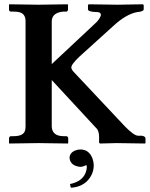

<svg xmlns="http://www.w3.org/2000/svg" viewBox="-20 -667 700 895"><path d="M355 29.8Q395 29.8 411.1 71.8Q416.5 86.9 417 102.1Q417 147 384.3 178.7Q355.5 205.6 310.1 208L306.2 190.9Q372.1 177.7 383.3 124Q384.8 117.2 384.8 111.8Q384.3 106.9 382.8 102.1Q366.2 110.8 354 110.8Q308.1 106 304.2 69.8Q304.2 45.9 330.1 34.7Q341.8 29.8 355 29.8ZM221.2 -76.2Q223.6 -32.7 275.9 -32.2H290Q297.4 -30.3 297.9 -22.9V0L295.9 2Q294.9 2 160.2 0L23.9 2L22 0V-22.9Q23.4 -30.8 29.8 -32.2H43.9Q91.8 -32.2 97.7 -62Q98.6 -68.8 99.1 -76.2V-568.8Q99.1 -605.5 64.9 -611.3Q55.2 -612.8 43.9 -612.8H29.8Q22.9 -614.7 22 -621.1V-645L23.9 -647Q24.9 -647 160.2 -645L294.9 -647L296.9 -645V-621.1Q295.4 -614.3 290 -612.8H274.9Q223.1 -608.4 221.2 -568.8V-368.2L429.2 -563Q435.1 -568.8 440.4 -576.4Q445.8 -584 449 -592Q452.1 -600.1 447.5 -605.5Q442.9 -610.8 430.2 -610.8Q391.1 -611.8 390.1 -623V-644L394 -647Q395 -647 527.8 -645L645 -647L649.9 -644V-623Q648.4 -612.8 620.1 -610.8Q566.9 -601.1 505.9 -543.9L351.1 -403.8Q310.5 -365.7 312.5 -350.6Q314.5 -341.3 324.2 -331.1L563 -77.1Q604.5 -34.7 624 -34.2H642.1Q657.7 -31.2 658.2 -22V0L654.8 2Q653.8 2 524.9 0L445.8 2L441.9 -2V-27.8Q441.9 -55.2 430.7 -67.9Q428.2 -70.3 426.8 -71.8L221.2 -293.9Z"/></svg>

Font: Linux Libertine O
Style: Semibold
Weight: 700
Designer: Philipp H. Poll
Foundry: Philipp H. Poll
Version: Version 5.0.0